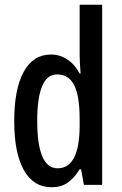

<svg xmlns="http://www.w3.org/2000/svg" viewBox="-20 -846 513 810"><path d="M198 -56Q121 -56 80.5 -128.5Q40 -201 40 -336Q40 -470 80 -543Q120 -616 195 -616Q232 -616 263.5 -595.5Q295 -575 316 -536H320Q318 -561 317 -580Q316 -599 316 -616V-826H411V-66H334L322 -132H316Q293 -94 265 -75Q237 -56 198 -56ZM223 -136Q315 -136 316 -314V-344Q316 -441 293 -486.5Q270 -532 221 -532Q178 -532 157.5 -482Q137 -432 137 -336Q137 -136 223 -136Z"/></svg>

Font: Noto Sans Malayalam UI ExtraCondensed Medium
Style: Regular
Weight: 500
Width: 2
Designer: Jelle Bosma - Monotype Design Team
Foundry: Monotype Imaging Inc.
Version: Version 2.104; ttfautohint (v1.8.4.7-5d5b)